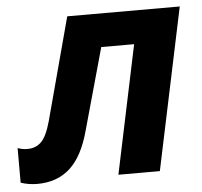

<svg xmlns="http://www.w3.org/2000/svg" viewBox="-76 -592 679 646"><g transform="rotate(-5 264.0 -269.5)"><path d="M25 7Q-4 7 -31 -2V-119Q-16 -113 2 -113Q30 -113 48.5 -131Q67 -149 81 -199L174 -546H554L439 0H299L390 -433H279L202 -157Q179 -72 135.5 -32.5Q92 7 25 7Z"/></g></svg>

Font: Noto Sans SemiCondensed
Style: Bold Italic
Weight: 700
Width: 4
Italic angle: -12°
Designer: Monotype Design Team
Foundry: Monotype Imaging Inc.
Version: Version 2.013; ttfautohint (v1.8.4.7-5d5b)